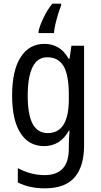

<svg xmlns="http://www.w3.org/2000/svg" viewBox="-20 -786 548 1046"><path d="M222 -547Q264 -547 297 -527.5Q330 -508 354 -466H359L369 -537H438V7Q438 120 386.5 180Q335 240 224 240Q140 240 77 208V130Q148 168 224 168Q287 168 321 133Q355 98 355 22V5Q355 -10 356 -32Q357 -54 359 -74H355Q308 10 220 10Q137 10 91.5 -61Q46 -132 46 -266Q46 -402 92.5 -474.5Q139 -547 222 -547ZM237 -474Q184 -474 157.5 -420.5Q131 -367 131 -265Q131 -161 158 -111Q185 -61 240 -61Q355 -61 355 -245V-269Q355 -377 326.5 -425.5Q298 -474 237 -474ZM313 -755Q305 -737 296.5 -709Q288 -681 281.5 -653Q275 -625 274 -606H190V-616Q197 -648 218.5 -692Q240 -736 265 -766H313Z"/></svg>

Font: Noto Sans Gurmukhi Condensed
Style: Regular
Weight: 400
Width: 3
Designer: Jelle Bosma - Monotype Design Team
Foundry: Monotype Imaging Inc.
Version: Version 2.004; ttfautohint (v1.8.4.7-5d5b)